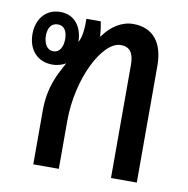

<svg xmlns="http://www.w3.org/2000/svg" viewBox="-68 -630 680 696"><g transform="rotate(10 272.0 -282.0)"><path d="M99 0H193V-176C193 -333 269 -481 337 -481C370 -481 385 -460 385 -416V0H480V-430C480 -515 441 -564 368 -564C327 -564 288 -540 259 -499H257C256 -518 254 -532 250 -553H197C198 -520 195 -485 183 -465C183 -514 158 -561 100 -561C46 -561 14 -519 14 -465C14 -407 49 -368 104 -368C121 -368 139 -373 153 -381C130 -339 99 -287 99 -198ZM99 -416C76 -416 63 -439 63 -467C63 -497 76 -515 99 -515C122 -515 134 -497 134 -467C134 -438 122 -416 99 -416Z"/></g></svg>

Font: Noto Sans Thai Looped Condensed Medium
Style: Regular
Weight: 500
Width: 3
Designer: Sasikarn Vongin, Ben Mitchell
Foundry: The Fontpad Ltd
Version: Version 1.001